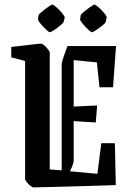

<svg xmlns="http://www.w3.org/2000/svg" viewBox="-20 -804 574 834"><path d="M29 -555V-600Q47 -602 76.5 -605.5Q106 -609 131 -612Q156 -615 161 -614Q166 -613 174 -605.5Q182 -598 189 -589Q196 -580 196 -577V-68L248 -64V-523Q248 -534 256 -556.5Q264 -579 273 -604H484L471 -425H412L401 -533L300 -543V-341L402 -346L396 -272L300 -278V-105Q300 -94 284 -60L403 -49L420 -182H479L483 0Q403 3 342 4.5Q281 6 229.5 7.5Q178 9 127 10Q121 10 112 3Q103 -4 96 -13Q89 -22 89 -27V-539ZM331 -740Q332 -742 345 -753Q358 -764 372.5 -774Q387 -784 390 -784Q395 -784 408.5 -772Q422 -760 433.5 -746Q445 -732 443 -727L439 -708Q438 -704 425 -693.5Q412 -683 398 -673.5Q384 -664 380 -664Q375 -664 362 -676.5Q349 -689 338 -702.5Q327 -716 328 -720ZM148 -740Q149 -742 162 -753Q175 -764 189.5 -774Q204 -784 207 -784Q212 -784 225.5 -772Q239 -760 250.5 -746Q262 -732 261 -727L256 -708Q255 -704 242 -693.5Q229 -683 215 -673.5Q201 -664 197 -664Q192 -664 179 -676.5Q166 -689 155 -702.5Q144 -716 145 -720Z"/></svg>

Font: Grenze Gotisch Medium
Style: Regular
Weight: 500
Designer: Renata Polastri
Foundry: Omnibus-Type
Version: Version 1.001